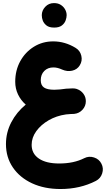

<svg xmlns="http://www.w3.org/2000/svg" viewBox="-20 -883 693 1256"><path d="M19 59.6Q19 -16.1 53.7 -82.8Q88.4 -149.4 148.4 -198.7Q115.7 -227.5 97.7 -265.6Q79.6 -303.7 79.6 -348.1Q79.6 -422.9 112.5 -482.7Q145.5 -542.5 201.9 -577.4Q258.3 -612.3 328.1 -612.3Q404.8 -612.3 474.6 -569.8Q503.9 -552.2 512 -518.3Q520 -484.4 501.5 -455.1Q484.9 -428.2 452.4 -420.7Q419.9 -413.1 385.7 -428.2Q356 -441.9 329.6 -441.9Q292.5 -441.9 269.5 -418.7Q246.6 -395.5 246.6 -357.9Q246.6 -325.2 267.8 -310.5Q289.1 -295.9 335.9 -295.9Q351.1 -295.9 372.6 -297.9Q412.1 -304.2 453.1 -304.7H453.6Q466.3 -305.2 478.5 -302.2Q478.5 -302.2 478.5 -301.8Q479.5 -301.8 480.5 -301.3Q481 -301.3 481.4 -301.3Q482.4 -300.8 482.9 -300.8Q483.9 -300.3 484.4 -300.3Q484.9 -300.3 484.9 -299.8Q509.3 -291.5 525.4 -270Q541.5 -248.5 541.5 -221.2Q541.5 -189 519.8 -165.3Q498 -141.6 466.8 -138.2Q463.9 -137.7 460.9 -137.7Q453.6 -137.2 444.1 -137.2Q434.6 -137.2 415 -134.8Q412.6 -134.3 410.6 -134.3Q349.1 -125.5 298.3 -96.2Q247.6 -66.9 217.3 -24.9Q187 17.1 187 64.5Q187 122.1 234.4 154.3Q281.7 186.5 367.2 186.5Q462.4 186.5 530.8 151.9Q561.5 136.2 595 147Q628.4 157.7 643.6 188Q659.2 218.3 648.4 251.5Q637.7 284.7 607.4 300.3Q503.9 353.5 376 353.5Q270.5 353.5 189.9 316.2Q109.4 278.8 64.2 212.4Q19 146 19 59.6ZM253.4 -783.7Q253.4 -814.5 276.1 -838.6Q298.8 -862.8 333 -862.8Q358.4 -862.8 376 -852.1Q393.6 -841.3 403.3 -825.7Q416 -805.7 416 -783.7Q416 -768.1 409.2 -749Q402.3 -730 384.5 -716.3Q366.7 -702.6 334.5 -702.6Q301.3 -702.6 283.9 -716.6Q266.6 -730.5 259.8 -748.5Q253.4 -765.6 253.4 -783.7Z"/></svg>

Font: Mikhak-DS2-FD Black
Style: Regular
Weight: 900
Designer: Amin Abedi
Version: Version 3.2